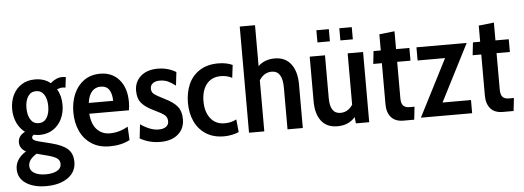

<svg xmlns="http://www.w3.org/2000/svg" viewBox="-58 -925 3687 1351"><g transform="rotate(-5 1785.0 -250.0)"><path d="M21 113Q21 42 97 -6Q53 -29 53 -74Q53 -119 102 -144Q66 -171 46 -214.5Q26 -258 26 -310Q26 -365 47.5 -409.5Q69 -454 109 -479.5Q149 -505 204 -505Q269 -505 313 -469Q354 -505 397 -505Q410 -505 422 -503L413 -429Q403 -431 393 -431Q374 -431 353 -422Q382 -375 382 -310Q382 -256 360.5 -211Q339 -166 298.5 -139.5Q258 -113 204 -113Q184 -113 162 -118Q149 -110 149 -99Q149 -88 158.5 -81.5Q168 -75 190 -69L281 -46Q360 -26 395 6.5Q430 39 430 98Q430 168 371.5 209Q313 250 219 250Q130 250 75.5 213.5Q21 177 21 113ZM281 -310Q281 -360 261 -391Q241 -422 204 -422Q167 -422 147 -391Q127 -360 127 -310Q127 -258 147 -227Q167 -196 204 -196Q241 -196 261 -227Q281 -258 281 -310ZM332 104Q332 79 314.5 65Q297 51 254 39L170 17Q111 53 111 97Q111 131 141.5 149Q172 167 223 167Q272 167 302 150.5Q332 134 332 104Z M453 -250Q453 -322 478 -380Q503 -438 550.5 -471.5Q598 -505 665 -505Q749 -505 799 -446.5Q849 -388 849 -289Q849 -264 844 -231H564Q570 -156 606 -118.5Q642 -81 697 -81Q763 -81 825 -117L830 -22Q771 10 687 10Q612 10 559 -25Q506 -60 479.5 -119Q453 -178 453 -250ZM739 -307Q739 -356 720 -385Q701 -414 660 -414Q622 -414 598 -387Q574 -360 567 -307Z M902 -27 913 -126Q983 -78 1040 -78Q1074 -78 1093 -91.5Q1112 -105 1112 -130Q1112 -157 1094 -173Q1076 -189 1021 -215Q961 -243 933.5 -275.5Q906 -308 906 -363Q906 -426 950.5 -465.5Q995 -505 1071 -505Q1142 -505 1200 -470L1189 -375Q1161 -397 1135.5 -408.5Q1110 -420 1078 -420Q1047 -420 1029 -406.5Q1011 -393 1011 -369Q1011 -344 1029 -330Q1047 -316 1101 -289Q1163 -259 1190 -225Q1217 -191 1217 -137Q1217 -69 1171 -29.5Q1125 10 1048 10Q1006 10 971 1Q936 -8 902 -27Z M1262 -246Q1262 -320 1288 -378.5Q1314 -437 1367.5 -471Q1421 -505 1498 -505Q1557 -505 1599 -485L1588 -395Q1552 -414 1508 -414Q1444 -414 1408 -369Q1372 -324 1372 -248Q1372 -173 1408 -127Q1444 -81 1508 -81Q1554 -81 1591 -101L1600 -11Q1581 -2 1552.5 4Q1524 10 1495 10Q1420 10 1367.5 -24Q1315 -58 1288.5 -116Q1262 -174 1262 -246Z M2052 -309V0H1944V-295Q1944 -414 1868 -414Q1814 -414 1780 -361V0H1672V-750H1780V-461Q1826 -505 1897 -505Q1972 -505 2012 -452Q2052 -399 2052 -309Z M2521 -496V0H2427L2422 -45Q2376 9 2297 9Q2221 9 2182.5 -41.5Q2144 -92 2144 -180V-496H2252V-194Q2252 -83 2326 -83Q2378 -83 2412 -133V-496ZM2207 -677H2295V-591H2207ZM2369 -677H2457V-591H2369Z M2646 -116V-406H2585L2595 -496H2646V-610L2754 -622V-496H2848V-406H2754V-148Q2754 -113 2768 -97Q2782 -81 2814 -81H2848L2838 10H2762Q2705 10 2675.5 -23.5Q2646 -57 2646 -116Z M3047 -93H3248V0H2886L3092 -403H2898V-496H3253Z M3348 -116V-406H3287L3297 -496H3348V-610L3456 -622V-496H3550V-406H3456V-148Q3456 -113 3470 -97Q3484 -81 3516 -81H3550L3540 10H3464Q3407 10 3377.5 -23.5Q3348 -57 3348 -116Z"/></g></svg>

Font: Cabin Condensed SemiBold
Style: Regular
Weight: 600
Width: 3
Designer: Pablo Impallari
Foundry: Pablo Impallari. http://www.impallari.com Igino Marini. http://www.ikern.com
Version: Version 2.200